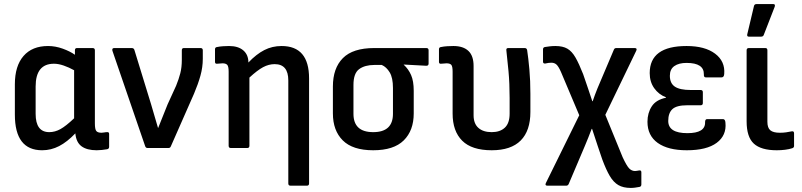

<svg xmlns="http://www.w3.org/2000/svg" viewBox="-20 -727 3937 943"><path d="M187 11Q53 11 53 -164V-313Q53 -403 95.5 -452Q138 -501 216 -501Q252 -501 288 -488Q324 -475 348 -458V-480Q348 -491 358 -491H435Q446 -491 446 -480V-121Q446 -92 453 -83.5Q460 -75 479 -75Q485 -75 492 -76.5Q499 -78 506 -78Q516 -79 516 -69V-6Q516 4 506 6Q495 8 480.5 9.5Q466 11 455 11Q407 11 380.5 -8.5Q354 -28 350 -72Q310 -30 270.5 -9.5Q231 11 187 11ZM155 -168Q155 -78 222 -78Q250 -78 277 -93Q304 -108 344 -146V-382Q319 -396 293 -405Q267 -414 245 -414Q155 -414 155 -302Z M705 0Q696 0 693 -9L532 -478Q529 -491 541 -491H627Q637 -491 640 -482L722 -215Q730 -186 739 -157Q748 -128 756 -99H757Q768 -128 780 -156.5Q792 -185 803 -214L845 -306Q858 -338 865.5 -367Q873 -396 873 -433V-480Q873 -491 883 -491H965Q976 -491 976 -480V-438Q976 -397 964.5 -355.5Q953 -314 933 -267L819 -8Q816 0 807 0Z M1114 0Q1103 0 1103 -11V-375Q1103 -401 1096 -408.5Q1089 -416 1073 -416Q1067 -416 1060 -415Q1053 -414 1046 -414Q1036 -413 1036 -423V-485Q1036 -495 1046 -496Q1060 -499 1076.5 -500Q1093 -501 1105 -501Q1150 -501 1175 -479.5Q1200 -458 1200 -420Q1239 -461 1278 -481Q1317 -501 1363 -501Q1498 -501 1498 -342V174Q1498 185 1487 185H1407Q1396 185 1396 174V-332Q1396 -412 1329 -412Q1300 -412 1272 -397Q1244 -382 1205 -346V-11Q1205 0 1194 0Z M1813 11Q1712 11 1663.5 -37.5Q1615 -86 1615 -170V-302Q1615 -392 1664 -441.5Q1713 -491 1818 -491H2074Q2085 -491 2085 -480V-415Q2085 -404 2074 -404L1963 -410V-409Q1986 -388 1999 -358.5Q2012 -329 2012 -281V-170Q2012 -86 1963 -37.5Q1914 11 1813 11ZM1813 -78Q1910 -78 1910 -168V-295Q1910 -345 1894 -371.5Q1878 -398 1855 -408H1819Q1772 -408 1744 -387.5Q1716 -367 1716 -310V-168Q1716 -78 1813 -78Z M2395 11Q2297 11 2250 -36Q2203 -83 2203 -169V-375Q2203 -401 2196.5 -408.5Q2190 -416 2173 -416Q2167 -416 2160 -415Q2153 -414 2146 -414Q2136 -413 2136 -423V-485Q2136 -495 2146 -496Q2160 -499 2176.5 -500Q2193 -501 2207 -501Q2255 -501 2280.5 -477Q2306 -453 2306 -403V-161Q2306 -120 2329.5 -99Q2353 -78 2395 -78Q2436 -78 2459.5 -100Q2483 -122 2483 -169V-246Q2483 -317 2477.5 -377Q2472 -437 2467 -479Q2465 -491 2476 -491H2557Q2567 -491 2569 -481Q2575 -442 2580 -386.5Q2585 -331 2585 -266V-177Q2585 -85 2537.5 -37Q2490 11 2395 11Z M3078 196Q3041 196 3017 182Q2993 168 2975 137.5Q2957 107 2938 56L2916 -9Q2909 -30 2902 -51.5Q2895 -73 2888 -94H2886Q2878 -73 2869.5 -51.5Q2861 -30 2852 -9L2773 177Q2769 185 2761 185H2669Q2655 185 2661 172L2825 -161L2735 -374Q2723 -401 2713 -410Q2703 -419 2688 -419Q2680 -419 2673.5 -418Q2667 -417 2658 -415Q2647 -414 2647 -424V-485Q2647 -494 2656 -496Q2668 -498 2681 -499.5Q2694 -501 2708 -501Q2744 -501 2766.5 -488Q2789 -475 2806.5 -444.5Q2824 -414 2844 -363L2868 -293Q2873 -277 2878.5 -261.5Q2884 -246 2889 -230H2891Q2896 -245 2902 -261Q2908 -277 2914 -292L2995 -483Q2998 -491 3007 -491H3097Q3111 -491 3105 -478L2953 -163L3038 45Q3058 88 3070.5 100.5Q3083 113 3099 113Q3103 113 3108 112Q3113 111 3120 110Q3130 109 3130 119V179Q3130 189 3121 191Q3110 193 3099.5 194.5Q3089 196 3078 196Z M3353 11Q3261 11 3210.5 -25Q3160 -61 3160 -129Q3160 -172 3181 -204.5Q3202 -237 3251 -247V-249Q3215 -263 3193 -294Q3171 -325 3171 -368Q3171 -501 3352 -501Q3442 -501 3492 -463.5Q3542 -426 3537 -364Q3536 -347 3524 -347H3446Q3436 -347 3437 -362Q3438 -418 3352 -418Q3314 -418 3292 -402.5Q3270 -387 3270 -355Q3270 -318 3294.5 -301.5Q3319 -285 3372 -285H3421Q3432 -285 3432 -274V-221Q3432 -210 3421 -210H3355Q3303 -210 3282.5 -191Q3262 -172 3262 -133Q3262 -73 3356 -73Q3445 -73 3443 -127Q3443 -142 3453 -142H3531Q3542 -142 3543 -124Q3549 -62 3500 -25.5Q3451 11 3353 11Z M3795 11Q3718 11 3682.5 -21.5Q3647 -54 3647 -131V-480Q3647 -491 3658 -491H3739Q3749 -491 3749 -480V-129Q3749 -99 3763.5 -87Q3778 -75 3810 -75Q3827 -75 3840.5 -77Q3854 -79 3869 -82Q3880 -84 3880 -72V-10Q3880 -2 3871 1Q3856 6 3836 8.5Q3816 11 3795 11ZM3658 -547Q3648 -547 3650 -558L3683 -697Q3685 -707 3696 -707H3778Q3789 -707 3785 -694L3731 -555Q3728 -547 3718 -547Z"/></svg>

Font: Sofia Sans Extra Cond
Style: Bold
Weight: 700
Width: 1
Designer: Botio Nikoltchev, Ani Petrova
Foundry: lettersoup
Version: Version 4.100; ttfautohint (v1.8.3)